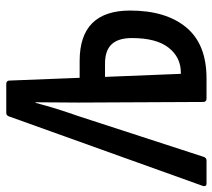

<svg xmlns="http://www.w3.org/2000/svg" viewBox="-82 -642 695 628"><g transform="rotate(-90 266.0 -327.5)"><path d="M-20 0Q-30 0 -28 -11L199 -644Q202 -655 211 -655H306Q317 -655 317 -644L326 -415H381Q464 -415 505 -373.5Q546 -332 546 -250Q546 -133 491 -66.5Q436 0 324 0H258Q247 0 247 -11L245 -420Q245 -457 245.5 -490.5Q246 -524 246 -559H244Q235 -524 224 -489Q213 -454 201 -420L68 -11Q65 0 56 0ZM339 -84H343Q393 -84 424.5 -124Q456 -164 456 -244Q456 -289 435.5 -310.5Q415 -332 373 -332H329Z"/></g></svg>

Font: Sofia Sans Extra Condensed SemiBold
Style: Italic
Weight: 600
Italic angle: -9°
Designer: Botio Nikoltchev, Ani Petrova
Foundry: lettersoup
Version: Version 4.101